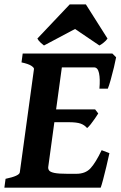

<svg xmlns="http://www.w3.org/2000/svg" viewBox="-25 -861 553 881"><path d="M507.8 -598.1Q504.9 -581.5 497.8 -552Q490.7 -522.5 482.9 -494.6Q475.1 -466.8 469.7 -454.1H431.2Q435.1 -499 429.4 -525.4Q423.8 -551.8 406.7 -551.8H235.4L257.3 -615.2H490.7ZM425.8 -340.3Q420.4 -331.5 410.9 -317.6Q401.4 -303.7 391.6 -291.3Q381.8 -278.8 374.5 -273.4Q362.8 -287.6 344.7 -293.9Q326.7 -300.3 288.6 -300.3H194.8L212.4 -358.9H411.6ZM477.1 -158.2Q471.2 -130.4 463.1 -96.9Q455.1 -63.5 448 -36.6Q440.9 -9.8 437 0H-4.9L0.5 -40.5Q64 -53.7 65.9 -70.3L130.9 -544.4Q131.8 -550.3 118.7 -559.1Q105.5 -567.9 73.7 -574.7L79.1 -615.2H333.5L328.1 -574.7Q296.4 -571.3 278.3 -566.7Q260.3 -562 259.3 -555.2L196.3 -94.7Q195.3 -85.4 200.7 -78.4Q206.1 -71.3 225.3 -67.4Q244.6 -63.5 284.7 -63.5H325.2Q367.2 -63.5 390.6 -89.1Q414.1 -114.7 441.4 -171.9ZM468.3 -684.1Q461.9 -674.3 450.4 -665.3Q439 -656.2 431.2 -652.3L319.3 -728L176.8 -652.3Q172.4 -655.3 161.9 -664.8Q151.4 -674.3 146.5 -684.1L294.9 -840.8H369.1Z"/></svg>

Font: Gentium Book Plus
Style: Bold Italic
Weight: 700
Italic angle: -8°
Designer: Victor Gaultney, Annie Olsen, Iska Routamaa, Becca Hirsbrunner
Foundry: SIL International
Version: Version 6.101